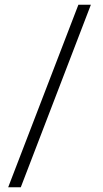

<svg xmlns="http://www.w3.org/2000/svg" viewBox="-20 -731 437 812"><path d="M67.9 61H14.6L311.5 -710.9H364.3Z"/></svg>

Font: Vazir Thin
Style: Thin
Weight: 100
Designer: Saber Rastikerdar
Foundry: Saber Rastikerdar
Version: Version 30.0.0